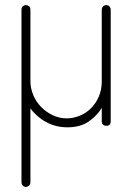

<svg xmlns="http://www.w3.org/2000/svg" viewBox="-20 -490 521 751"><path d="M396 -470Q404 -470 408.5 -464.5Q413 -459 413 -452V-15Q413 2 396 2Q388 2 383 -2.5Q378 -7 378 -15V-68Q361 -39 328 -15.5Q295 8 244 8Q199 8 161.5 -12Q124 -32 99 -66V223Q99 230 94 235.5Q89 241 81 241Q74 241 69 235.5Q64 230 64 223V-172V-214V-452Q64 -461 69.5 -465.5Q75 -470 82 -470Q88 -470 93.5 -465.5Q99 -461 99 -452V-214V-172Q99 -145 110 -118.5Q121 -92 140.5 -72Q160 -52 186 -39.5Q212 -27 241 -27Q266 -27 291 -37Q316 -47 335 -65.5Q354 -84 366 -111Q378 -138 378 -172V-452Q378 -459 383 -464.5Q388 -470 396 -470Z"/></svg>

Font: AkaAcidDosis
Style: ExtraLight
Weight: 250
Designer: Edgar Tolentino, Pablo Impallari, Igino Marini, Aka-Acid
Foundry: Edgar Tolentino, Pablo Impallari, Igino Marini, Aka-Acid
Version: Version 1.007